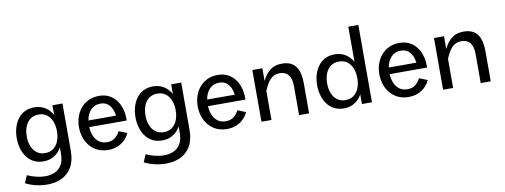

<svg xmlns="http://www.w3.org/2000/svg" viewBox="-69 -1083 4454 1692"><g transform="rotate(-10 2157.5 -237.0)"><path d="M405.8 -463V-29.4Q405.8 33.8 382.6 71.5Q359.4 109.3 320.9 125.8Q282.4 142.4 236.9 142.4Q196.7 142.4 154.2 131.7Q111.6 121.1 76.4 104.6L48 172Q89.2 193.1 140 205.2Q190.8 217.3 244.3 217.3Q313.8 217.3 370.7 190.6Q427.7 163.8 461.6 106.6Q495.5 49.4 495.5 -41.5V-463ZM270.2 -59Q226.6 -59 196.4 -81.4Q166.2 -103.9 150.6 -142.9Q134.9 -181.9 134.9 -231.3Q134.9 -280.9 150.5 -319.9Q166 -358.9 196.3 -381.4Q226.6 -403.9 270.2 -403.9Q314.3 -403.9 344.2 -381.4Q374.2 -358.9 389.7 -319.9Q405.3 -280.9 405.3 -231.3Q405.3 -181.9 389.7 -142.9Q374.2 -103.9 344.1 -81.4Q314.1 -59 270.2 -59ZM242.7 10.4Q292 10.4 328.9 -9.1Q365.8 -28.6 390.5 -62.3Q415.2 -95.9 427.6 -139.6Q440.1 -183.2 440.1 -231.3Q440.1 -279.5 427.6 -322.9Q415.2 -366.4 390.5 -400.2Q365.8 -434 328.9 -453.5Q292 -472.9 242.7 -472.9Q193.5 -472.9 156.6 -453.5Q119.7 -434 95 -400.2Q70.3 -366.4 57.8 -322.9Q45.4 -279.5 45.4 -231.3Q45.4 -183.2 57.8 -139.6Q70.3 -95.9 95 -62.3Q119.7 -28.6 156.6 -9.1Q193.5 10.4 242.7 10.4Z M691.8 -217H1027V-233.8Q1027 -282 1013.9 -325.2Q1000.7 -368.3 974.9 -401.7Q949 -435.1 911.1 -454.2Q873.2 -473.3 823.7 -473.3Q770.9 -473.3 729.6 -453.7Q688.4 -434.2 659.9 -400.5Q631.5 -366.9 616.8 -323.3Q602.1 -279.8 602.1 -231.6Q602.1 -183.5 616.6 -140Q631.1 -96.4 659.4 -62.5Q687.7 -28.6 729 -9.2Q770.3 10.3 824.1 10.3Q871.4 10.3 909 -5.9Q946.5 -22 973 -48.9Q999.5 -75.8 1013.2 -107.8L939.9 -136.5Q924.7 -104.2 896.4 -81.5Q868.1 -58.8 824.5 -58.8Q782.3 -58.8 753.4 -80Q724.4 -101.3 709 -137.3Q693.7 -173.3 691.8 -217ZM694.9 -275.8Q703.8 -332.2 736.7 -368Q769.6 -403.9 824.5 -403.9Q860.9 -403.9 885.3 -386.4Q909.8 -369 923.6 -340Q937.3 -311 941.5 -275.8Z M1468.3 -463V-29.4Q1468.3 33.8 1445.1 71.5Q1421.9 109.3 1383.4 125.8Q1344.9 142.4 1299.4 142.4Q1259.2 142.4 1216.7 131.7Q1174.1 121.1 1138.9 104.6L1110.5 172Q1151.7 193.1 1202.5 205.2Q1253.3 217.3 1306.8 217.3Q1376.3 217.3 1433.2 190.6Q1490.2 163.8 1524.1 106.6Q1558 49.4 1558 -41.5V-463ZM1332.7 -59Q1289.1 -59 1258.9 -81.4Q1228.7 -103.9 1213.1 -142.9Q1197.4 -181.9 1197.4 -231.3Q1197.4 -280.9 1213 -319.9Q1228.5 -358.9 1258.8 -381.4Q1289.1 -403.9 1332.7 -403.9Q1376.8 -403.9 1406.7 -381.4Q1436.7 -358.9 1452.2 -319.9Q1467.8 -280.9 1467.8 -231.3Q1467.8 -181.9 1452.2 -142.9Q1436.7 -103.9 1406.6 -81.4Q1376.6 -59 1332.7 -59ZM1305.2 10.4Q1354.5 10.4 1391.4 -9.1Q1428.3 -28.6 1453 -62.3Q1477.7 -95.9 1490.1 -139.6Q1502.6 -183.2 1502.6 -231.3Q1502.6 -279.5 1490.1 -322.9Q1477.7 -366.4 1453 -400.2Q1428.3 -434 1391.4 -453.5Q1354.5 -472.9 1305.2 -472.9Q1256 -472.9 1219.1 -453.5Q1182.2 -434 1157.5 -400.2Q1132.8 -366.4 1120.3 -322.9Q1107.9 -279.5 1107.9 -231.3Q1107.9 -183.2 1120.3 -139.6Q1132.8 -95.9 1157.5 -62.3Q1182.2 -28.6 1219.1 -9.1Q1256 10.4 1305.2 10.4Z M1754.3 -217H2089.5V-233.8Q2089.5 -282 2076.4 -325.2Q2063.2 -368.3 2037.4 -401.7Q2011.5 -435.1 1973.6 -454.2Q1935.7 -473.3 1886.2 -473.3Q1833.4 -473.3 1792.1 -453.7Q1750.9 -434.2 1722.4 -400.5Q1694 -366.9 1679.3 -323.3Q1664.6 -279.8 1664.6 -231.6Q1664.6 -183.5 1679.1 -140Q1693.6 -96.4 1721.9 -62.5Q1750.2 -28.6 1791.5 -9.2Q1832.8 10.3 1886.6 10.3Q1933.9 10.3 1971.5 -5.9Q2009 -22 2035.5 -48.9Q2062 -75.8 2075.7 -107.8L2002.4 -136.5Q1987.2 -104.2 1958.9 -81.5Q1930.6 -58.8 1887 -58.8Q1844.8 -58.8 1815.9 -80Q1786.9 -101.3 1771.5 -137.3Q1756.2 -173.3 1754.3 -217ZM1757.4 -275.8Q1766.3 -332.2 1799.2 -368Q1832.1 -403.9 1887 -403.9Q1923.4 -403.9 1947.8 -386.4Q1972.3 -369 1986.1 -340Q1999.8 -311 2004 -275.8Z M2284.2 0V-463H2194.5V0ZM2250.4 -278 2283.6 -259Q2299.7 -298.2 2318.6 -328.4Q2337.4 -358.7 2363.5 -376Q2389.6 -393.3 2427.8 -393.3Q2478 -393.3 2504.5 -360.1Q2531.1 -327 2531.1 -259.5V0H2620.8V-271.4Q2620.8 -316 2612.5 -353.1Q2604.3 -390.1 2585.7 -417.1Q2567.1 -444.1 2536.3 -458.7Q2505.5 -473.3 2460.3 -473.3Q2402.9 -473.3 2364.9 -448.1Q2326.9 -422.9 2300.6 -379Q2274.2 -335 2250.4 -278Z M3183.4 0V-692.3H3093.7V0ZM2958.3 -59.1Q2914.7 -59.1 2884.5 -81.6Q2854.3 -104.1 2838.7 -143.1Q2823.1 -182.1 2823.1 -231.4Q2823.1 -281.1 2838.6 -320.1Q2854.1 -359.1 2884.4 -381.6Q2914.7 -404.1 2958.3 -404.1Q3002.4 -404.1 3032.3 -381.6Q3062.3 -359.1 3077.9 -320.1Q3093.4 -281.1 3093.4 -231.4Q3093.4 -182.1 3077.9 -143.1Q3062.3 -104.1 3032.3 -81.6Q3002.2 -59.1 2958.3 -59.1ZM2930.8 10.3Q2980.1 10.3 3017 -9.3Q3053.9 -28.8 3078.6 -62.5Q3103.3 -96.1 3115.8 -139.8Q3128.2 -183.4 3128.2 -231.4Q3128.2 -279.7 3115.8 -323.1Q3103.3 -366.6 3078.6 -400.4Q3053.9 -434.2 3017 -453.6Q2980.1 -473.1 2930.8 -473.1Q2881.6 -473.1 2844.7 -453.6Q2807.8 -434.2 2783.1 -400.4Q2758.4 -366.6 2745.9 -323.1Q2733.5 -279.7 2733.5 -231.4Q2733.5 -183.4 2745.9 -139.8Q2758.4 -96.1 2783.1 -62.5Q2807.8 -28.8 2844.7 -9.3Q2881.6 10.3 2930.8 10.3Z M3379.8 -217H3715V-233.8Q3715 -282 3701.8 -325.2Q3688.7 -368.3 3662.9 -401.7Q3637 -435.1 3599.1 -454.2Q3561.2 -473.3 3511.7 -473.3Q3458.9 -473.3 3417.6 -453.7Q3376.4 -434.2 3347.9 -400.5Q3319.5 -366.9 3304.7 -323.3Q3290 -279.8 3290 -231.6Q3290 -183.5 3304.6 -140Q3319.1 -96.4 3347.4 -62.5Q3375.7 -28.6 3417 -9.2Q3458.3 10.3 3512.1 10.3Q3559.4 10.3 3597 -5.9Q3634.5 -22 3661 -48.9Q3687.4 -75.8 3701.2 -107.8L3627.9 -136.5Q3612.7 -104.2 3584.4 -81.5Q3556.1 -58.8 3512.5 -58.8Q3470.3 -58.8 3441.3 -80Q3412.4 -101.3 3397 -137.3Q3381.7 -173.3 3379.8 -217ZM3382.9 -275.8Q3391.8 -332.2 3424.7 -368Q3457.6 -403.9 3512.5 -403.9Q3548.9 -403.9 3573.3 -386.4Q3597.8 -369 3611.5 -340Q3625.3 -311 3629.5 -275.8Z M3909.7 0V-463H3819.9V0ZM3875.9 -278 3909.1 -259Q3925.2 -298.2 3944.1 -328.4Q3962.9 -358.7 3989 -376Q4015.1 -393.3 4053.3 -393.3Q4103.5 -393.3 4130 -360.1Q4156.6 -327 4156.6 -259.5V0H4246.3V-271.4Q4246.3 -316 4238 -353.1Q4229.8 -390.1 4211.2 -417.1Q4192.6 -444.1 4161.8 -458.7Q4131 -473.3 4085.8 -473.3Q4028.4 -473.3 3990.4 -448.1Q3952.4 -422.9 3926.1 -379Q3899.7 -335 3875.9 -278Z"/></g></svg>

Font: Estedad-VF-FD Black
Style: Regular
Weight: 900
Designer: Amin Abedi
Version: Version 4.000